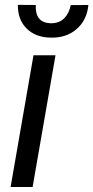

<svg xmlns="http://www.w3.org/2000/svg" viewBox="-20 -750 374 770"><path d="M22.5 0ZM110.8 0H22.5L114.3 -528.3H202.6ZM334.5 -730Q328.6 -668.9 286.9 -633.1Q245.1 -597.2 182.6 -599.1Q122.6 -600.1 86.7 -635.7Q50.8 -671.4 51.8 -730.5L123.5 -730Q120.1 -658.7 183.1 -656.7Q217.8 -656.2 237.8 -677Q257.8 -697.8 263.7 -729.5Z"/></svg>

Font: Roboto
Style: Italic
Weight: 400
Italic angle: -12°
Designer: Google
Version: Version 2.134; 2016; ttfautohint (v1.6)